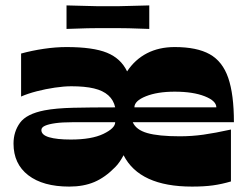

<svg xmlns="http://www.w3.org/2000/svg" viewBox="-20 -682 887 710"><path d="M236 8Q139 8 84.5 -34Q30 -76 30 -151Q30 -195 54 -228Q78 -261 145 -274Q187 -282 251 -283.5Q315 -285 406 -285Q400 -312 380.5 -329.5Q361 -347 327.5 -355Q294 -363 244 -363Q217 -363 183 -358Q149 -353 116 -344.5Q83 -336 58 -325V-484Q98 -495 142 -501.5Q186 -508 226 -508Q324 -508 375.5 -487Q427 -466 450 -418Q479 -462 523.5 -485Q568 -508 626 -508Q708 -508 755.5 -481.5Q803 -455 824 -394Q845 -333 845 -230H471Q483 -202 524.5 -190Q566 -178 645 -178Q689 -178 732 -184Q775 -190 834 -203V-11Q800 -1 767.5 3.5Q735 8 690 8Q496 8 437 -108Q430 -95 422.5 -84Q415 -73 406 -64Q369 -26 329 -9Q289 8 236 8ZM242 -166Q319 -166 362.5 -187Q406 -208 406 -230Q375 -230 329.5 -230Q284 -230 246 -230Q210 -230 185 -226.5Q160 -223 146.5 -217Q133 -211 133 -201Q133 -183 161.5 -174.5Q190 -166 242 -166ZM477 -285H780Q780 -309 737 -326Q694 -343 626 -343Q562 -343 519.5 -326Q477 -309 477 -285ZM226 -575V-662Q278 -661 303 -660Q328 -659 343.5 -659Q359 -659 379 -659Q400 -659 415 -659Q430 -659 455.5 -660Q481 -661 532 -662V-575Q481 -577 455.5 -577.5Q430 -578 415 -578Q400 -578 379 -578Q359 -578 343.5 -578Q328 -578 303 -577.5Q278 -577 226 -575Z"/></svg>

Font: Ojuju ExtraBold
Style: Regular
Weight: 800
Designer: Chisaokwu Joboson, Mirko Velimirovic
Foundry: Udi Foundry
Version: Version 1.000